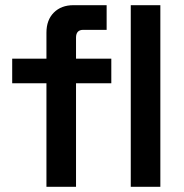

<svg xmlns="http://www.w3.org/2000/svg" viewBox="-20 -720 711 740"><path d="M159 0V-399H27V-494H159V-594Q159 -643 187.5 -671.5Q216 -700 263 -700H391V-605H301Q273 -605 273 -575V-494H409V-399H273V0ZM484 0V-700H598V0Z"/></svg>

Font: Space Grotesk SemiBold
Style: Regular
Weight: 600
Designer: Florian Karsten
Foundry: Florian Karsten
Version: Version 2.000